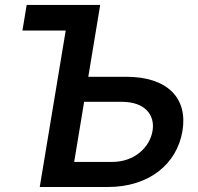

<svg xmlns="http://www.w3.org/2000/svg" viewBox="-20 -747 789 767"><path d="M380.3 -727.3H86.6L69.6 -625H242.5L138.8 0H411.2C575.3 0 686.8 -91.6 708.8 -223.4C731.2 -355.5 648.4 -440.3 484 -440.3H332.7ZM276.3 -100.1 316.1 -340.2H467.3C558.2 -340.2 599.8 -288.4 589.5 -224.8C578.8 -159.4 518.5 -100.1 427.6 -100.1Z"/></svg>

Font: Magic Ui Pro Semi Bold
Style: Italic
Weight: 600
Italic angle: -9.39999°
Designer: Stefan Endress, Andreas Faust
Version: Version 1.000;FEAKit 1.0